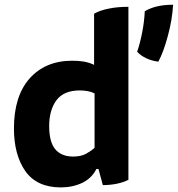

<svg xmlns="http://www.w3.org/2000/svg" viewBox="-20 -775 754 814"><path d="M593.8 -727.5Q591.8 -683.6 583 -638.7Q574.2 -592.8 561.5 -555.7Q575.2 -540 599.6 -528.3Q624 -516.6 651.4 -513.7Q673.8 -555.7 691.4 -622.1Q710 -689.5 713.9 -754.9Q675.8 -754.9 646.5 -748Q617.2 -741.2 593.8 -727.5ZM378.9 -500Q361.3 -508.8 336.9 -513.7Q313.5 -517.6 286.1 -517.6Q172.9 -517.6 105.5 -442.4Q39.1 -367.2 39.1 -230.5Q39.1 -118.2 87.9 -48.8Q136.7 19.5 238.3 19.5Q288.1 19.5 329.1 0Q369.1 -19.5 388.7 -58.6Q391.6 -58.6 397.5 -58.6Q401.4 -42 416 9.8Q446.3 9.8 475.6 3.9Q503.9 -2 524.4 -12.7Q524.4 -257.8 524.4 -746.1Q475.6 -746.1 440.4 -738.3Q404.3 -731.4 378.9 -716.8Q378.9 -644.5 378.9 -500ZM380.9 -148.4Q366.2 -134.8 344.7 -123Q323.2 -111.3 290 -111.3Q240.2 -111.3 213.9 -142.6Q188.5 -173.8 188.5 -240.2Q188.5 -308.6 219.7 -350.6Q251 -391.6 318.4 -391.6Q335 -391.6 351.6 -388.7Q368.2 -385.7 380.9 -378.9Q380.9 -301.8 380.9 -148.4Z"/></svg>

Font: cl
Style: Bold
Weight: 400
Designer: Mitja Miklavcic
Version: Version 7.504; 2011; Build 1021